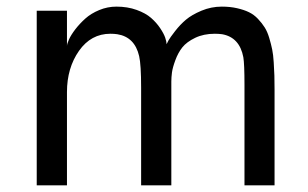

<svg xmlns="http://www.w3.org/2000/svg" viewBox="-20 -554 922 574"><path d="M89.8 0V-522H180.2V-416Q180.2 -422.9 186.3 -436.3Q192.4 -449.7 205.3 -466.6Q218.3 -483.4 235.1 -498.5Q252 -513.7 276.6 -523.9Q301.3 -534.2 328.1 -534.2Q361.3 -534.2 388.4 -524.4Q415.5 -514.6 431.6 -500.5Q447.8 -486.3 458.7 -470Q469.7 -453.6 473.9 -441.4Q478 -429.2 478 -421.9Q480 -426.3 484.1 -433.8Q488.3 -441.4 503.4 -460.9Q518.6 -480.5 535.9 -495.1Q553.2 -509.8 582.3 -522Q611.3 -534.2 643.1 -534.2Q668 -534.2 688.5 -529.5Q709 -524.9 724.1 -517.6Q739.3 -510.3 751.2 -497.6Q763.2 -484.9 771.2 -472.2Q779.3 -459.5 784.9 -440.7Q790.5 -421.9 793.7 -406.2Q796.9 -390.6 798.3 -367.7Q799.8 -344.7 800.3 -327.9Q800.8 -311 800.8 -286.1V0H710.9V-300.8Q710.9 -362.3 707.5 -382.8Q696.3 -442.4 644 -451.7Q633.8 -453.1 622.1 -453.1Q588.9 -453.1 563.5 -440.9Q538.1 -428.7 525.1 -412.4Q512.2 -396 504.2 -374Q496.1 -352.1 494.1 -337.4Q492.2 -322.8 492.2 -310.1V0H401.9V-292Q401.9 -360.8 396 -386.2Q382.8 -443.4 330.6 -451.7Q321.3 -453.1 310.1 -453.1Q252 -453.1 216.1 -401.9Q180.2 -350.6 180.2 -278.8V0Z"/></svg>

Font: Standard
Style: Regular
Weight: 400
Designer: Bryce Wilner
Version: Version 2.000;PS 2.0;hotconv 16.6.51;makeotf.lib2.5.65220 DE